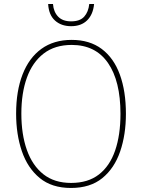

<svg xmlns="http://www.w3.org/2000/svg" viewBox="-20 -923 705 953"><path d="M605 -358Q605 -255 576.5 -171.5Q548 -88 488 -39Q428 10 332 10Q237 10 177 -39.5Q117 -89 88.5 -172.5Q60 -256 60 -359Q60 -471 92 -553.5Q124 -636 185.5 -680.5Q247 -725 336 -725Q425 -725 485 -680Q545 -635 575 -552.5Q605 -470 605 -358ZM86 -359Q86 -256 113.5 -178.5Q141 -101 195.5 -58Q250 -15 333 -15Q417 -15 471 -57Q525 -99 551.5 -176Q578 -253 578 -358Q578 -521 516 -610.5Q454 -700 336 -700Q252 -700 196.5 -657Q141 -614 113.5 -537.5Q86 -461 86 -359ZM447 -903Q442 -851 412.5 -822Q383 -793 333 -793Q284 -793 253 -821Q222 -849 219 -903H243Q246 -864 268.5 -840.5Q291 -817 333 -817Q377 -817 398 -840.5Q419 -864 423 -903Z"/></svg>

Font: Noto Sans SemiCondensed Thin
Style: Regular
Weight: 100
Width: 4
Designer: Monotype Design Team
Foundry: Monotype Imaging Inc.
Version: Version 2.013; ttfautohint (v1.8.4.7-5d5b)